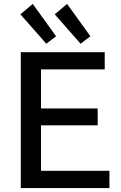

<svg xmlns="http://www.w3.org/2000/svg" viewBox="-20 -959 616 979"><path d="M86 0V-693H514V-605H189V-406H478V-320H189V-88H538V0ZM391 -736 259 -886 322 -939 441 -774ZM216 -736 84 -886 147 -939 266 -774Z"/></svg>

Font: Ubuntu Sans Medium
Style: Regular
Weight: 500
Designer: Dalton Maag Ltd
Foundry: Dalton Maag Ltd
Version: Version 1.006; ttfautohint (v1.8.4.7-5d5b)